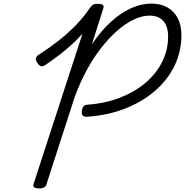

<svg xmlns="http://www.w3.org/2000/svg" viewBox="-20 -1035 1030 1069"><path d="M463 -385Q447 -384 440 -392.5Q433 -401 436 -419Q438 -435 445 -443Q452 -451 465 -452Q566 -459 649 -491.5Q732 -524 791.5 -575Q851 -626 883.5 -692Q916 -758 916 -831Q916 -888 889.5 -918Q863 -948 813 -948Q771 -948 724.5 -926Q678 -904 631.5 -863Q585 -822 541.5 -766Q498 -710 461 -641Q424 -572 396 -495L239 -10Q236 2 226.5 8Q217 14 198 14Q180 14 171 8Q162 2 167 -11L439 -847Q411 -816 379.5 -787Q348 -758 312 -730.5Q276 -703 235 -675Q218 -663 207 -667Q196 -671 187 -686Q178 -699 180 -710.5Q182 -722 197 -731Q256 -769 308 -810Q360 -851 403.5 -896Q447 -941 480 -990Q490 -1004 498.5 -1009Q507 -1014 524 -1014Q543 -1014 551.5 -1008Q560 -1002 555 -988L492 -789Q540 -860 595 -911Q650 -962 708 -988.5Q766 -1015 823 -1015Q875 -1015 912.5 -993.5Q950 -972 970 -933Q990 -894 990 -840Q990 -747 951 -667.5Q912 -588 840.5 -527Q769 -466 672.5 -429Q576 -392 463 -385Z"/></svg>

Font: Playwrite US Trad Light
Style: Regular
Weight: 300
Designer: Veronika Burian, José Scaglione
Foundry: TypeTogether
Version: Version 1.003